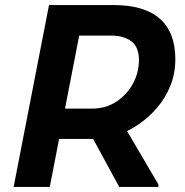

<svg xmlns="http://www.w3.org/2000/svg" viewBox="-20 -740 734 760"><path d="M168 -190 192 -310H342Q400 -310 442 -338.5Q484 -367 507 -410.5Q530 -454 530 -502Q530 -554 500 -576.5Q470 -599 421 -599H248L270 -720H430Q551 -720 612.5 -666Q674 -612 674 -506Q674 -450 655 -402Q636 -354 603 -315Q570 -276 529 -248Q488 -220 444 -205Q400 -190 359 -190ZM34 0 174 -720H317L177 0ZM452 0 334 -217 459 -262 607 -10V0Z"/></svg>

Font: Kufam SemiBold
Style: Italic
Weight: 600
Italic angle: -11°
Designer: Artur Schmal
Foundry: Original Type
Version: Version 1.301; ttfautohint (v1.8.3)